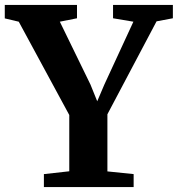

<svg xmlns="http://www.w3.org/2000/svg" viewBox="-38 -763 726 783"><path d="M244.5 -64.5V-294L38.5 -674.5L-18.5 -688V-743H276V-688.5L206 -674.5L331 -418L358.5 -350L387.5 -418L506 -674.5L423 -688.5V-743H667V-688.5L600.5 -676L400 -297V-64L507 -53V0H141V-53Z"/></svg>

Font: Merriweather Text Regular
Style: Bold
Weight: 700
Designer: Eben Sorkin
Foundry: Eben Sorkin
Version: Version 2.100; ttfautohint (v1.7.19-72a1) -l 8 -r 50 -G 200 